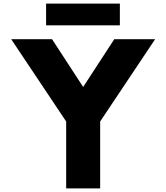

<svg xmlns="http://www.w3.org/2000/svg" viewBox="-20 -1042 920 1062"><path d="M235 -1022V-902H643V-1022ZM42 -825 346 -370V0H534V-370L838 -825H612L440 -561L268 -825Z"/></svg>

Font: Sztylet
Style: Bd
Weight: 700
Foundry: Cannot Into Space Fonts, PlusOne Fonts
Version: Version 0.12